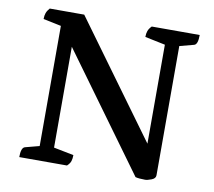

<svg xmlns="http://www.w3.org/2000/svg" viewBox="-73 -725 907 812"><g transform="rotate(10 380.5 -319.5)"><path d="M600 2Q587 2 576 1Q565 0 558 -2L197 -498V-65L283 -48Q283 -33 279.5 -22Q276 -11 264 0H59Q59 -40 75 -45L136 -61V-577L59 -593Q59 -608 63 -619Q67 -630 77 -641H225L583 -150V-575L496 -593Q496 -608 500 -619Q504 -630 515 -641H721Q721 -600 705 -596L644 -580V-25Q644 -11 626.5 -4.5Q609 2 600 2Z"/></g></svg>

Font: Petrona SemiBold
Style: Regular
Weight: 600
Designer: Ringo R. Seeber
Foundry: Ringo R. Seeber
Version: Version 2.001; ttfautohint (v1.8.3)